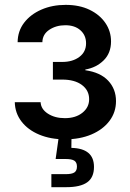

<svg xmlns="http://www.w3.org/2000/svg" viewBox="-20 -568 538 792"><path d="M248 6.8Q188.5 6.8 141.8 -12.7Q95.2 -32.2 68.6 -66.9Q42 -101.6 41 -146.5H147.5Q148.9 -117.7 177.7 -99.1Q206.5 -80.6 247.6 -80.6Q292 -80.6 319.8 -102.8Q347.7 -125 347.7 -158.7Q347.7 -195.3 317.9 -217.5Q288.1 -239.7 236.8 -239.7H198.2V-312.5H236.8Q279.8 -312.5 307.4 -333.3Q335 -354 335 -389.2Q335 -422.4 311.8 -443.1Q288.6 -463.9 249.5 -463.9Q211.4 -463.9 183.3 -445.1Q155.3 -426.3 154.8 -394H52.7Q53.2 -439.9 79.6 -474.4Q106 -508.8 150.6 -528.3Q195.3 -547.9 251 -547.9Q307.6 -547.9 349.6 -527.6Q391.6 -507.3 414.8 -473.1Q438 -439 438 -397Q438 -349.1 407.7 -319.1Q377.4 -289.1 332 -281.2V-278.3Q394 -269.5 426.3 -235.1Q458.5 -200.7 458.5 -150.9Q458.5 -105 431.6 -69.3Q404.8 -33.7 357.2 -13.4Q309.6 6.8 248 6.8ZM191.9 204.1V150.4H251Q276.4 150.4 286.9 143.3Q297.4 136.2 297.4 119.1Q297.4 102.1 286.9 95Q276.4 87.9 251 87.9H209.5L225.1 -22.9H274.9V0L274.4 42Q320.8 43 344.2 62.5Q367.7 82 367.7 120.6Q367.7 164.1 339.6 184.1Q311.5 204.1 253.4 204.1Z"/></svg>

Font: Inter 17pt Medium
Style: Regular
Weight: 500
Version: Version 4.001;git-66647c0bb